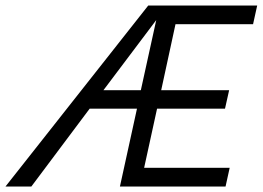

<svg xmlns="http://www.w3.org/2000/svg" viewBox="-55 -678 955 698"><path d="M865 -590H583L531 -350H778L763 -283H516L469 -68H780L765 0H381L443 -283H271L59 0H-35L484 -658H880ZM321 -350H457L513 -605Z"/></svg>

Font: EauTestInfant Medium
Style: Italic
Weight: 500
Italic angle: -12°
Designer: Christian Thalmann (Catharsis Fonts)
Version: Version 0.001;PS 000.001;hotconv 1.0.88;makeotf.lib2.5.64775